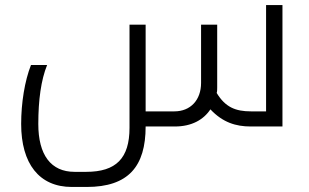

<svg xmlns="http://www.w3.org/2000/svg" viewBox="-20 -502 1226 762"><path d="M975 0H1101V-482H1036V-60H976C914 -60 874 -77 840 -133C842 -139 842 -148 842 -154V-404H778V-173C778 -105 736 -60 672 -60H558V-404H494V5C494 126 441 180 322 180H276C182 180 132 113 132 -10C132 -105 143 -185 167 -244H103C78 -181 64 -93 64 -10C64 147 135 240 265 240H324C490 240 558 158 558 0H674C741 0 788 -27 815 -68C864 -16 916 0 975 0Z"/></svg>

Font: Noto Kufi Arabic Light
Style: Regular
Weight: 300
Designer: Monotype Design Team, David Williams, Khaled Hosny
Foundry: Google LLC
Version: Version 2.109